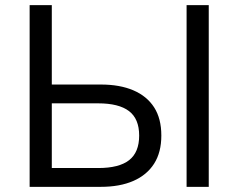

<svg xmlns="http://www.w3.org/2000/svg" viewBox="-20 -725 926 745"><path d="M95 0V-705H181V-397H371Q445 -397 497.5 -374.5Q550 -352 578 -308.5Q606 -265 606 -199Q606 -134 578 -90Q550 -46 497.5 -23Q445 0 371 0ZM181 -73H361Q442 -73 481 -103.5Q520 -134 520 -199Q520 -264 480.5 -294Q441 -324 361 -324H181ZM704 0V-705H790V0Z"/></svg>

Font: Nunito Sans 10pt
Style: Regular
Weight: 400
Designer: Vernon Adams
Foundry: Vernon Adams
Version: Version 3.101;gftools[0.9.27]